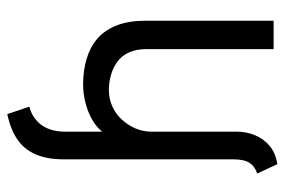

<svg xmlns="http://www.w3.org/2000/svg" viewBox="-144 -408 763 514"><g transform="rotate(90 237.0 -150.5)"><path d="M444 -458 419 -512Q388 -507 369 -490.5Q350 -474 341 -451Q332 -428 332 -404V-175Q332 -152 323 -131.5Q314 -111 299 -95Q284 -79 264 -70Q244 -61 220 -61Q200 -61 180.5 -66.5Q161 -72 145 -83.5Q129 -95 120 -114.5Q111 -134 111 -162V-502H35V-158Q35 -114 47.5 -82Q60 -50 82.5 -30.5Q105 -11 136.5 -1.5Q168 8 206 8Q229 8 253.5 2Q278 -4 298.5 -15.5Q319 -27 332 -43V57Q332 74 328 89.5Q324 105 315.5 117.5Q307 130 294 139Q281 148 265 152L285 211Q327 202 353.5 183.5Q380 165 393 134.5Q406 104 406 61V-393Q406 -423 415.5 -437.5Q425 -452 444 -458Z"/></g></svg>

Font: Advent Pro Medium
Style: Regular
Weight: 500
Designer: VivaRado, Andreas Kalpakidis
Foundry: VivaRado, Andreas Kalpakidis
Version: Version 3.000